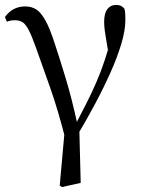

<svg xmlns="http://www.w3.org/2000/svg" viewBox="-20 -551 581 778"><path d="M222 201 245 -55 247 20Q216 -103 183.5 -195Q151 -287 126 -357Q109 -405 96.5 -429Q84 -453 71.5 -461Q59 -469 40 -469Q22 -469 8 -463L0 -482Q15 -503 35.5 -514Q56 -525 82 -525Q106 -525 125 -514Q144 -503 162.5 -471Q181 -439 201 -377Q221 -317 246 -234.5Q271 -152 294 -46L301 -44L307 190L231 207ZM294 -4 277 -29Q305 -83 328.5 -129Q352 -175 370.5 -218Q389 -261 404.5 -307.5Q420 -354 434 -409L426 -298Q417 -350 412 -379.5Q407 -409 404.5 -427.5Q402 -446 402 -462Q402 -497 415 -514Q428 -531 450 -531Q463 -531 470.5 -527Q478 -523 484 -516Q487 -505 487.5 -494Q488 -483 488 -470Q488 -428 471.5 -373Q455 -318 427 -255.5Q399 -193 364.5 -128.5Q330 -64 294 -4Z"/></svg>

Font: Noto Serif TC
Style: Regular
Weight: 400
Designer: Ryoko NISHIZUKA  (kana & ideographs); Frank Grießhammer (Latin, Greek & Cyrillic); Wenlong ZHANG  (bopomofo); Sandoll Co
Foundry: Adobe
Version: Version 2.003-H1;hotconv 1.1.1;makeotfexe 2.6.0